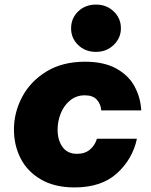

<svg xmlns="http://www.w3.org/2000/svg" viewBox="-20 -810 662 840"><path d="M291 -686Q291 -730 322 -760Q353 -790 400 -790Q446 -790 477.5 -760Q509 -730 509 -686Q509 -644 477.5 -613.5Q446 -583 400 -583Q353 -583 322 -613Q291 -643 291 -686ZM41 -243Q41 -318 77 -386Q113 -454 183 -497Q253 -540 352 -540Q435 -540 489 -510Q543 -480 569 -431.5Q595 -383 598 -327H423Q421 -355 403.5 -374Q386 -393 351 -393Q314 -393 287 -371Q260 -349 246 -314.5Q232 -280 232 -243Q232 -197 253.5 -167Q275 -137 317 -137Q352 -137 374 -156Q396 -175 404 -203H579Q560 -114 492 -52Q424 10 306 10Q219 10 159 -25Q99 -60 70 -117.5Q41 -175 41 -243Z"/></svg>

Font: Be Vietnam Black
Style: Italic
Weight: 900
Italic angle: -9°
Designer: Lam Bao; Tony Le; Vietanh Nguyen
Foundry: Yellow Type Foundry
Version: Version 5.000